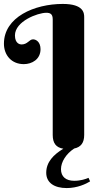

<svg xmlns="http://www.w3.org/2000/svg" viewBox="-20 -750 522 976"><path d="M408 -662C408 -683 406 -730 299 -730C155 -730 0 -663 0 -528C0 -470 38 -424 101 -424C142 -424 186 -448 186 -500C186 -537 163 -550 148 -550C128 -550 121 -524 89 -524C82 -524 56 -528 56 -570C56 -642 172 -685 215 -685C234 -685 248 -680 248 -652V-64C248 -22 265 0 302 6C252 36 215 74 215 128C215 179 256 206 319 206C373 206 417 185 438 172L430 154C416 160 391 169 357 169C315 169 290 148 290 110C290 73 316 32 357 5C391 -2 408 -24 408 -64Z"/></svg>

Font: Berkshire Swash
Style: Regular
Weight: 700
Designer: Astigmatic (AOETI)
Foundry: Astigmatic (AOETI)
Version: Version 1.000